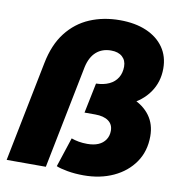

<svg xmlns="http://www.w3.org/2000/svg" viewBox="-84 -829 871 917"><g transform="rotate(10 351.5 -371.0)"><path d="M381 9Q339 9 302.5 2.5Q266 -4 248 -12L295 -155Q311 -149 330.5 -145.5Q350 -142 372 -142Q404 -142 426 -151.5Q448 -161 460.5 -179.5Q473 -198 473 -223Q473 -254 450 -270.5Q427 -287 386 -287H334L364 -433Q401 -434 427.5 -446.5Q454 -459 468 -482Q482 -505 482 -536Q482 -566 462.5 -583.5Q443 -601 408 -601Q365 -601 336.5 -576Q308 -551 297 -502L197 0H7L104 -486Q122 -578 167.5 -636.5Q213 -695 279 -723Q345 -751 425 -751Q499 -751 553.5 -727.5Q608 -704 638 -661Q668 -618 668 -559Q668 -494 633 -443.5Q598 -393 534 -364.5Q470 -336 381 -336L424 -414Q496 -414 549.5 -392Q603 -370 633 -329Q663 -288 663 -230Q663 -157 626 -103.5Q589 -50 525.5 -20.5Q462 9 381 9Z"/></g></svg>

Font: Montserrat Thin ExtraBold
Style: Italic
Weight: 800
Italic angle: -11.3°
Version: Version 9.000